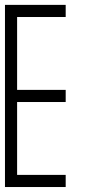

<svg xmlns="http://www.w3.org/2000/svg" viewBox="-20 -752 382 772"><path d="M48.8 -341.8H244.1V-390.6H48.8V-683.6H244.1V-732.4H0V0H244.1V-48.8H48.8Z"/></svg>

Font: Daray
Style: Regular
Weight: 400
Designer: Maxim Raikov
Foundry: Maxim Raikov
Version: Version 1.00 May 24, 2021, initial release